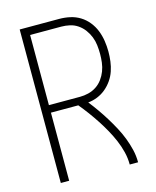

<svg xmlns="http://www.w3.org/2000/svg" viewBox="-111 -812 722 888"><g transform="rotate(-15 250.0 -367.5)"><path d="M69 0V-735H258Q284 -735 309.5 -729.5Q335 -724 357 -710.5Q379 -697 395.5 -676.5Q412 -656 421.5 -632Q431 -608 435 -582Q439 -556 439 -530Q439 -507 436 -483.5Q433 -460 425.5 -438Q418 -416 404.5 -396.5Q391 -377 373 -362Q355 -347 333 -338Q311 -329 288 -327Q307 -303 324.5 -278Q342 -253 358 -227Q374 -201 388.5 -174Q403 -147 414 -118.5Q425 -90 432 -60.5Q439 -31 439 0H399Q399 -31 391.5 -61Q384 -91 372 -119Q360 -147 345 -174Q330 -201 313 -227Q296 -253 278 -277.5Q260 -302 240 -326H109V0ZM109 -362H258Q278 -362 298.5 -367Q319 -372 336.5 -383.5Q354 -395 366.5 -412Q379 -429 386.5 -448.5Q394 -468 396.5 -489Q399 -510 399 -530Q399 -551 396.5 -572Q394 -593 386.5 -612Q379 -631 366.5 -648Q354 -665 336.5 -677Q319 -689 298.5 -693.5Q278 -698 258 -698H109Z"/></g></svg>

Font: Iosevka Curly Extralight
Style: Regular
Weight: 200
Monospace: yes
Designer: Belleve Invis
Foundry: Belleve Invis
Version: Version 22.1.2; ttfautohint (v1.8.4)